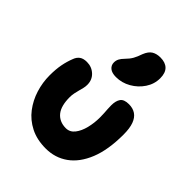

<svg xmlns="http://www.w3.org/2000/svg" viewBox="-233 -975 1121 1121"><g transform="rotate(45 327.5 -415.0)"><path d="M337 10Q264 10 210 -17.5Q156 -45 121 -91Q86 -137 68.5 -193.5Q51 -250 51 -308Q51 -359 58.5 -398Q66 -437 80 -472Q88 -494 104.5 -506Q121 -518 150 -518Q190 -518 218 -492Q246 -466 246 -425Q246 -410 242.5 -396Q239 -382 235 -367Q231 -352 227.5 -335.5Q224 -319 224 -301Q224 -266 231 -239Q238 -212 252.5 -194Q267 -176 288 -166.5Q309 -157 336 -157Q369 -157 390.5 -184.5Q412 -212 422.5 -254.5Q433 -297 433 -342Q433 -362 432 -378Q431 -394 430 -408.5Q429 -423 429 -439Q429 -476 443.5 -496.5Q458 -517 498 -517Q531 -517 554 -501.5Q577 -486 589 -453.5Q601 -421 601 -369Q601 -243 567 -159Q533 -75 473.5 -32.5Q414 10 337 10ZM332 -575Q298 -575 280.5 -589.5Q263 -604 263 -627Q263 -644 270.5 -658Q278 -672 293 -687Q314 -708 325.5 -728.5Q337 -749 347 -779Q361 -814 382.5 -827Q404 -840 435 -840Q476 -840 498 -818.5Q520 -797 520 -753Q520 -705 493 -664.5Q466 -624 423 -599.5Q380 -575 332 -575Z"/></g></svg>

Font: Shantell Sans ExtraBold
Style: Regular
Weight: 800
Designer: Stephen Nixon, Anya Danilova, Shantell Martin
Foundry: Arrow Type
Version: Version 1.011;[c5ecc13dd]